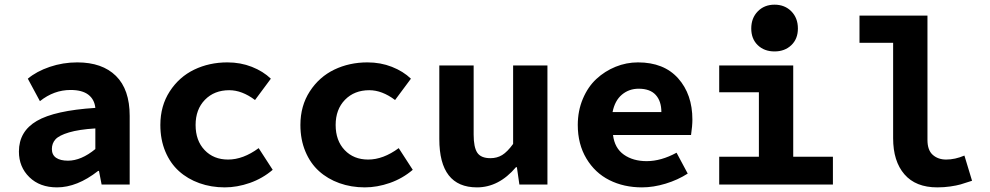

<svg xmlns="http://www.w3.org/2000/svg" viewBox="-20 -790 4237 822"><path d="M224.1 12.2Q150.4 12.2 105.7 -31.5Q61 -75.2 61 -141.1Q61 -227.5 137.5 -272.2Q213.9 -316.9 388.2 -328.1Q384.3 -364.7 357.9 -384.8Q331.5 -404.8 282.2 -404.8Q210.9 -404.8 150.9 -356.9L99.1 -453.1Q136.2 -484.4 192.9 -503.7Q249.5 -522.9 311 -522.9Q417.5 -522.9 476.3 -465.1Q535.2 -407.2 535.2 -293.9V0H415L403.8 -58.1H399.9Q310.1 12.2 224.1 12.2ZM271 -102.1Q327.6 -102.1 388.2 -151.9V-240.2Q317.9 -235.8 275.4 -223.1Q232.9 -210.4 217.5 -193.4Q202.1 -176.3 202.1 -151.9Q202.1 -127 220.2 -114.5Q238.3 -102.1 271 -102.1Z M942.4 12.2Q883.8 12.2 833.5 -5.9Q783.2 -23.9 746.1 -57.4Q709 -90.8 687.7 -141.6Q666.5 -192.4 666.5 -254.9Q666.5 -336.9 706.8 -398.9Q747.1 -460.9 811.5 -491.9Q876 -522.9 953.6 -522.9Q1009.8 -522.9 1058.1 -503.9Q1106.4 -484.9 1139.6 -453.1L1071.8 -361.8Q1016.1 -403.8 961.4 -403.8Q897.5 -403.8 857.4 -362.8Q817.4 -321.8 817.4 -254.9Q817.4 -188 856 -147.5Q894.5 -106.9 956.5 -106.9Q1021 -106.9 1087.4 -155.8L1147.5 -63Q1104 -25.9 1049.6 -6.8Q995.1 12.2 942.4 12.2Z M1542 12.2Q1483.4 12.2 1433.1 -5.9Q1382.8 -23.9 1345.7 -57.4Q1308.6 -90.8 1287.4 -141.6Q1266.1 -192.4 1266.1 -254.9Q1266.1 -336.9 1306.4 -398.9Q1346.7 -460.9 1411.1 -491.9Q1475.6 -522.9 1553.2 -522.9Q1609.4 -522.9 1657.7 -503.9Q1706.1 -484.9 1739.3 -453.1L1671.4 -361.8Q1615.7 -403.8 1561 -403.8Q1497.1 -403.8 1457 -362.8Q1417 -321.8 1417 -254.9Q1417 -188 1455.6 -147.5Q1494.1 -106.9 1556.2 -106.9Q1620.6 -106.9 1687 -155.8L1747.1 -63Q1703.6 -25.9 1649.2 -6.8Q1594.7 12.2 1542 12.2Z M2022 12.2Q1860.8 12.2 1860.8 -194.8V-509.8H2007.8V-213.9Q2007.8 -159.7 2023.4 -136.2Q2039.1 -112.8 2079.6 -112.8Q2107.9 -112.8 2129.9 -126.2Q2151.9 -139.6 2176.8 -173.8V-509.8H2323.7V0H2203.6L2192.9 -74.2H2189Q2115.7 12.2 2022 12.2Z M2728.5 12.2Q2650.9 12.2 2589.1 -18.8Q2527.3 -49.8 2490.5 -111.3Q2453.6 -172.9 2453.6 -254.9Q2453.6 -315.4 2475.3 -366.9Q2497.1 -418.5 2533.2 -451.9Q2569.3 -485.4 2615.5 -504.2Q2661.6 -522.9 2711.4 -522.9Q2822.3 -522.9 2883.3 -454.6Q2944.3 -386.2 2944.3 -277.8Q2944.3 -251.5 2938.5 -211.9H2604.5Q2611.3 -155.8 2650.9 -127.9Q2690.4 -100.1 2748.5 -100.1Q2810.1 -100.1 2876.5 -136.2L2924.3 -46.9Q2881.8 -19.5 2829.6 -3.7Q2777.3 12.2 2728.5 12.2ZM2602.5 -310.1H2811.5Q2811.5 -356.9 2787.4 -383.5Q2763.2 -410.2 2714.4 -410.2Q2672.9 -410.2 2642.6 -384.8Q2612.3 -359.4 2602.5 -310.1Z M3196.3 -668Q3196.3 -712.9 3224.4 -741.5Q3252.4 -770 3295.9 -770Q3339.8 -770 3367.9 -741.5Q3396 -712.9 3396 -668Q3396 -623.5 3367.9 -596.7Q3339.8 -569.8 3295.9 -569.8Q3252 -569.8 3224.1 -596.7Q3196.3 -623.5 3196.3 -668ZM3059.1 0V-119.1H3229V-395H3059.1V-509.8H3376V-119.1H3545.9V0Z M3992.7 12.2Q3900.4 12.2 3852.1 -43.7Q3803.7 -99.6 3803.7 -198.2V-606.9H3659.7V-723.1H3950.7V-190.9Q3950.7 -147 3973.4 -127Q3996.1 -106.9 4030.8 -106.9Q4068.8 -106.9 4108.9 -124L4141.6 -16.1Q4109.9 -5.4 4092.5 -0.5Q4075.2 4.4 4048.6 8.3Q4022 12.2 3992.7 12.2Z"/></svg>

Font: Office Code Pro Bold
Style: Regular
Weight: 700
Designer: Nathan Rutzky & Paul D. Hunt
Foundry: Adobe Systems Incorporated
Version: Version 1.004;PS 001.004;hotconv 1.0.70;makeotf.lib2.5.58329